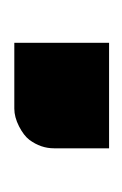

<svg xmlns="http://www.w3.org/2000/svg" viewBox="30 -208 178 279"><g transform="rotate(-90 119.5 -69.0)"><path d="M43 -80.1Q43 -99.1 55.2 -115.7Q61.5 -124 75 -130.9Q88.4 -137.7 100.6 -137.7H196.3V0H43Z"/></g></svg>

Font: Ebtekar Inline 2
Style: Inline-2
Weight: 500
Designer: Arman Khorramak
Foundry: Arman Khorramak
Version: Version 2.000